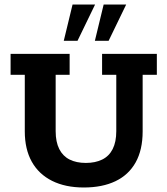

<svg xmlns="http://www.w3.org/2000/svg" viewBox="-20 -822 743 852"><path d="M352 10Q270 10 211 -19.5Q152 -49 121 -104.5Q90 -160 90 -239V-490H27V-583H289V-490H227V-240Q227 -192 243 -160.5Q259 -129 289 -114Q319 -99 361 -99Q403 -99 433.5 -114Q464 -129 480 -160.5Q496 -192 496 -240V-490H433V-583H676V-490H613V-239Q613 -157 582 -101.5Q551 -46 492.5 -18Q434 10 352 10ZM263 -641 302 -802H402L324 -641ZM401 -641 440 -802H540L462 -641Z"/></svg>

Font: Rokkitt
Style: Bold
Weight: 700
Designer: Vernon Adams
Foundry: Vernon Adams
Version: Version 3.103